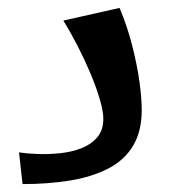

<svg xmlns="http://www.w3.org/2000/svg" viewBox="-20 -465 433 485"><path d="M37 0 28 -80Q48 -77 75.5 -76Q103 -75 132 -78Q161 -81 185.5 -90.5Q210 -100 225.5 -118Q241 -136 241 -165Q241 -184 232 -214.5Q223 -245 208.5 -279.5Q194 -314 176 -349Q158 -384 140 -413L282 -445Q301 -400 313.5 -351.5Q326 -303 332 -260.5Q338 -218 338 -187Q338 -133 316 -96.5Q294 -60 253 -39Q212 -18 157 -9Q102 0 37 0Z"/></svg>

Font: Marhey Light
Style: Regular
Weight: 400
Version: Version 1.000